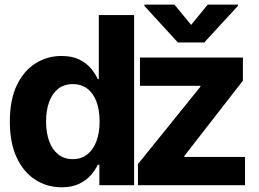

<svg xmlns="http://www.w3.org/2000/svg" viewBox="-20 -792 1108 821"><path d="M243.6 8.8Q181.3 8.8 131 -23.4Q80.7 -55.6 51.4 -118.3Q22.1 -181 22.1 -272.1Q22.1 -365.9 52.3 -428.3Q82.6 -490.6 132.8 -521.7Q183 -552.7 242.8 -552.7Q288.6 -552.7 319.3 -537.4Q350 -522 369.1 -499Q388.2 -476.1 398 -453.7H402.5V-727.5H553.5V0H404.9V-87.5H398Q387.6 -64.9 368.2 -42.8Q348.7 -20.7 318.3 -6Q287.8 8.8 243.6 8.8ZM291.2 -111.5Q327.6 -111.5 353.2 -131.7Q378.8 -151.9 392.3 -188Q405.9 -224.1 405.9 -272.5Q405.9 -321.4 392.5 -357.3Q379.2 -393.2 353.5 -412.8Q327.8 -432.4 291.2 -432.4Q254 -432.4 228.5 -412.1Q203 -391.8 190 -355.8Q177 -319.8 177 -272.5Q177 -225.2 190.1 -188.8Q203.2 -152.4 228.7 -132Q254.2 -111.5 291.2 -111.5ZM569.9 0V-90.4L836.7 -420.9V-425H578.5V-545.9H1018.6V-446.9L768.2 -125V-120.9H1027.7V0ZM726 -772.3 797.3 -685.5 868.2 -772.3H997.5V-767L853.5 -610.4H740.6L597.1 -767V-772.3Z"/></svg>

Font: Inter Tight
Style: Regular
Weight: 400
Designer: Rasmus Andersson
Foundry: rsms
Version: Version 3.002